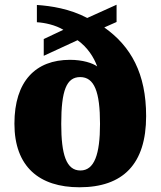

<svg xmlns="http://www.w3.org/2000/svg" viewBox="-20 -782 680 812"><path d="M316 10C500 10 598 -88 598 -291C598 -471 534 -586 421 -666L473 -689V-762L349 -706C275 -745 196 -757 136 -761V-688C170 -686 215 -676 248 -656L165 -617V-546L308 -612C350 -582 377 -540 391 -501C372 -515 330 -529 276 -529C131 -529 41 -439 41 -259C41 -77 146 10 316 10ZM320 -61C260 -61 239 -129 239 -258C239 -399 261 -456 319 -456C379 -456 403 -394 403 -258C403 -129 379 -61 320 -61Z"/></svg>

Font: Noto Serif Malayalam Black
Style: Regular
Weight: 900
Designer: Indian type Foundry, Jelle Bosma, Monotype Design Team
Foundry: Monotype Imaging Inc.
Version: Version 2.104